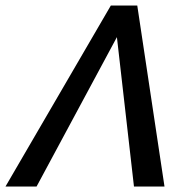

<svg xmlns="http://www.w3.org/2000/svg" viewBox="-32 -678 688 698"><path d="M455 0 393 -543 101 0H-12L371 -658H467L566 0Z"/></svg>

Font: Ysabeau Semibold
Style: Italic
Weight: 600
Italic angle: -12°
Designer: Christian Thalmann (Catharsis Fonts)
Version: Version 0.003